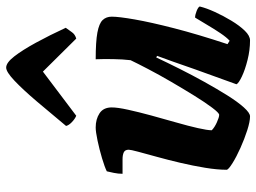

<svg xmlns="http://www.w3.org/2000/svg" viewBox="-124 -706 830 622"><g transform="rotate(-90 291.0 -395.0)"><path d="M225 0Q208 0 180 -9Q152 -18 123 -31Q94 -44 74 -56.5Q54 -69 52 -75Q52 -106 58.5 -145.5Q65 -185 74.5 -225.5Q84 -266 94 -302Q104 -338 110.5 -362.5Q117 -387 117 -393Q117 -405 108.5 -409Q100 -413 86 -413H39Q39 -427 42 -441.5Q45 -456 47 -464Q61 -471 89.5 -479.5Q118 -488 146.5 -494Q175 -500 189 -500Q216 -500 235 -487.5Q254 -475 254 -448Q254 -429 246.5 -395Q239 -361 228 -320.5Q217 -280 205.5 -240Q194 -200 187 -169Q180 -138 180 -124Q189 -115 205.5 -107.5Q222 -100 230 -100Q236 -100 253 -122.5Q270 -145 292 -180.5Q314 -216 337 -255.5Q360 -295 378.5 -330.5Q397 -366 407 -387Q410 -412 410.5 -444Q411 -476 410 -500Q467 -500 496.5 -494.5Q526 -489 537 -477.5Q548 -466 548 -448Q548 -425 539 -373.5Q530 -322 510.5 -246Q491 -170 459 -73L470 -66Q481 -76 494.5 -96Q508 -116 521.5 -139Q535 -162 545 -178Q554 -178 566.5 -173Q579 -168 581 -163Q576 -142 563.5 -114.5Q551 -87 535 -60.5Q519 -34 502.5 -17Q486 0 471 0Q440 0 408 -8Q376 -16 354 -26.5Q332 -37 329 -44L377 -177Q390 -215 402 -248.5Q414 -282 421 -301L416 -304Q400 -270 379.5 -229Q359 -188 336.5 -147.5Q314 -107 293 -73.5Q272 -40 254 -20Q236 0 225 0ZM227 -563Q217 -567 206.5 -577Q196 -587 194 -596Q237 -648 274.5 -692Q312 -736 340.5 -763Q369 -790 383 -790Q399 -790 419.5 -763.5Q440 -737 464 -693Q488 -649 512 -597Q505 -588 498 -577.5Q491 -567 477 -563L370 -671Z"/></g></svg>

Font: Texturina Medium 12pt Black
Style: Italic
Weight: 900
Italic angle: -11°
Version: Version 1.002